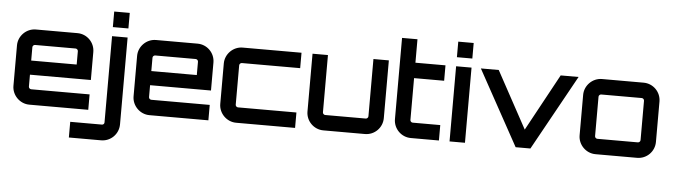

<svg xmlns="http://www.w3.org/2000/svg" viewBox="-55 -1010 5172 1476"><g transform="rotate(5 2530.5 -272.5)"><path d="M185 0H640V-119H189C179 -119 170 -128 170 -138V-230H640V-446C640 -519 581 -580 506 -580H185C112 -580 51 -519 51 -446V-134C51 -61 112 0 185 0ZM170 -339V-442C170 -452 179 -461 189 -461H502C512 -461 521 -452 521 -442V-339Z M893 -650V-770H773V-650ZM759 225C833 225 893 165 893 90V-580H773V86C773 96 765 104 755 104H510V225Z M1112 0H1567V-119H1116C1106 -119 1097 -128 1097 -138V-230H1567V-446C1567 -519 1508 -580 1433 -580H1112C1039 -580 978 -519 978 -446V-134C978 -61 1039 0 1112 0ZM1097 -339V-442C1097 -452 1106 -461 1116 -461H1429C1439 -461 1448 -452 1448 -442V-339Z M1781 0H2236V-119H1785C1775 -119 1766 -128 1766 -138V-442C1766 -452 1775 -461 1785 -461H2235V-580H1781C1708 -580 1647 -519 1647 -446V-134C1647 -61 1708 0 1781 0Z M2454 0H2775C2850 0 2909 -61 2909 -134V-580H2790V-138C2790 -128 2781 -119 2771 -119H2458C2448 -119 2439 -128 2439 -138V-580H2320V-134C2320 -61 2380 0 2454 0Z M3129 0H3346V-119H3133C3123 -119 3114 -128 3114 -138V-461H3346V-580H3114V-761H2995V-134C2995 -61 3055 0 3129 0Z M3547 -650V-770H3428V-650ZM3547 0V-580H3428V0Z M4052 0 4373 -580H4235L3996 -141L3757 -580H3619L3938 0Z M4554 0H4875C4950 0 5009 -61 5009 -134V-446C5009 -519 4950 -580 4875 -580H4554C4481 -580 4420 -519 4420 -446V-134C4420 -61 4481 0 4554 0ZM4558 -119C4548 -119 4539 -128 4539 -138V-442C4539 -452 4548 -461 4558 -461H4871C4881 -461 4890 -452 4890 -442V-138C4890 -128 4881 -119 4871 -119Z"/></g></svg>

Font: Orbitron SemiBold
Style: Regular
Weight: 600
Designer: Matt McInerney
Foundry: The League of Moveable Type
Version: Version 2.001